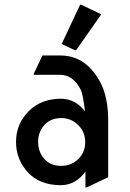

<svg xmlns="http://www.w3.org/2000/svg" viewBox="-20 -785 558 824"><path d="M346.7 19.5V-48.8Q304.7 9.3 241.7 9.8Q150.4 9.8 99.6 -45.4Q48.8 -100.6 48.8 -175.8Q48.8 -253.9 104 -308.6Q157.2 -361.3 241.7 -361.3Q301.8 -361.3 344.7 -307.6Q335.9 -381.3 326.7 -399.4Q293.9 -463.9 238.8 -463.9H125V-468.8L162.1 -546.9H238.8Q348.1 -546.9 409.2 -434.1Q444.3 -369.6 444.3 -268.6V-24.4L351.6 19.5ZM143.6 -176.8Q143.6 -132.8 170.2 -103Q196.8 -73.2 242.2 -73.2Q287.1 -73.2 317.4 -104Q345.7 -132.8 345.7 -174.8Q345.7 -218.8 315.4 -248.5Q285.2 -278.3 242.7 -278.3Q197.3 -278.3 169.9 -248Q143.6 -218.3 143.6 -176.8ZM323.7 -764.6H328.6L414.6 -723.6L306.6 -569.3H301.8L244.6 -596.2Z"/></svg>

Font: Nova Oval
Style: Book
Weight: 400
Version: Version 2.000